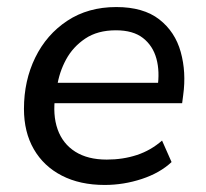

<svg xmlns="http://www.w3.org/2000/svg" viewBox="-20 -516 586 545"><path d="M277 9Q207 9 155.5 -17.5Q104 -44 76 -92.5Q48 -141 48 -207Q48 -287 80 -352.5Q112 -418 171 -457Q230 -496 310 -496Q387 -496 432 -461Q477 -426 493 -368.5Q509 -311 500 -246L497 -223H119L127 -281H445L427 -267Q434 -313 424 -349.5Q414 -386 386 -408Q358 -430 309 -430Q257 -430 222 -406.5Q187 -383 167.5 -347Q148 -311 142 -270L137 -245Q129 -190 143.5 -149Q158 -108 193.5 -85.5Q229 -63 283 -63Q329 -63 368.5 -76Q408 -89 440 -117L467 -56Q434 -25 382.5 -8Q331 9 277 9Z"/></svg>

Font: Nunito Sans 12pt Medium
Style: Italic
Weight: 500
Italic angle: -9°
Designer: Vernon Adams
Foundry: Vernon Adams
Version: Version 3.101;gftools[0.9.27]